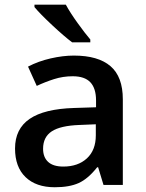

<svg xmlns="http://www.w3.org/2000/svg" viewBox="-20 -786 620 816"><path d="M419.9 0 397 -75.2H393.1Q354 -25.9 314.5 -8.1Q274.9 9.8 212.9 9.8Q133.3 9.8 88.6 -33.2Q43.9 -76.2 43.9 -154.8Q43.9 -238.3 106 -280.8Q168 -323.2 294.9 -327.1L388.2 -330.1V-358.9Q388.2 -410.6 364 -436.3Q339.8 -461.9 289.1 -461.9Q247.6 -461.9 209.5 -449.7Q171.4 -437.5 136.2 -420.9L99.1 -502.9Q143.1 -525.9 195.3 -537.8Q247.6 -549.8 293.9 -549.8Q397 -549.8 449.5 -504.9Q502 -460 502 -363.8V0ZM249 -78.1Q311.5 -78.1 349.4 -113Q387.2 -147.9 387.2 -210.9V-257.8L317.9 -254.9Q236.8 -252 200 -227.8Q163.1 -203.6 163.1 -153.8Q163.1 -117.7 184.6 -97.9Q206.1 -78.1 249 -78.1ZM286.6 -606Q252.9 -631.3 201.4 -679.4Q149.9 -727.5 126.5 -755.9V-766.1H259.8Q278.3 -731.9 310.3 -687.5Q342.3 -643.1 363.8 -618.2V-606Z"/></svg>

Font: JBL Sans
Style: Semibold
Weight: 600
Version: Version 1.10